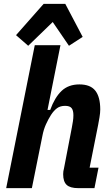

<svg xmlns="http://www.w3.org/2000/svg" viewBox="-20 -974 575 994"><path d="M160 -740H293L226 -405H240Q263 -469 298.5 -503Q334 -537 391 -537Q448 -537 473.5 -504.5Q499 -472 499 -407Q499 -390 495 -366Q491 -342 488 -327L444 -106H490L469 0H385Q343 0 325 -17Q307 -34 307 -72Q307 -79 308 -87Q309 -95 311 -101L352 -314Q355 -330 357.5 -346Q360 -362 360 -377Q360 -403 350.5 -414.5Q341 -426 317 -426Q292 -426 275.5 -414Q259 -402 244 -379Q230 -357 218 -330.5Q206 -304 200 -273L145 0H12ZM318 -954 408 -783 337 -737 253 -860 126 -737 63 -792 206 -954Z"/></svg>

Font: IBM Plex Sans Cond
Style: Bold Italic
Weight: 700
Width: 3
Italic angle: -11°
Designer: Mike Abbink, Paul van der Laan, Pieter van Rosmalen
Foundry: Bold Monday
Version: Version 1.3